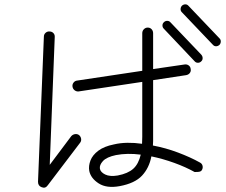

<svg xmlns="http://www.w3.org/2000/svg" viewBox="-20 -877 1040 884"><path d="M531 -20Q471 -9 434.5 -32.5Q398 -56 391 -90Q387 -113 396.5 -138Q406 -163 432.5 -183Q459 -203 504 -212Q533 -219 566.5 -219.5Q600 -220 634 -215Q634 -223 634.5 -230.5Q635 -238 635 -247V-500L342 -456Q332 -455 324 -461Q316 -467 314 -477Q312 -488 318.5 -496.5Q325 -505 335 -506L635 -551V-724Q635 -735 642.5 -742.5Q650 -750 660 -750Q671 -750 678 -742.5Q685 -735 685 -724V-559L829 -580Q840 -582 848.5 -576Q857 -570 858 -559Q860 -549 854 -541Q848 -533 837 -531L685 -508V-247Q685 -237 685 -227Q685 -217 684 -207Q743 -196 800 -174.5Q857 -153 900 -129Q910 -124 912.5 -114Q915 -104 910 -95Q906 -86 891 -85.5Q876 -85 876 -85Q835 -108 782.5 -127Q730 -146 677 -157Q667 -104 634 -68.5Q601 -33 531 -20ZM172 -15Q155 -21 155 -40L182 -708Q182 -719 190 -726Q198 -733 208 -732Q219 -732 226 -724.5Q233 -717 232 -706L209 -118L308 -250Q315 -258 325.5 -259.5Q336 -261 344 -255Q352 -248 353.5 -238Q355 -228 349 -220L200 -24Q189 -8 172 -15ZM522 -69Q569 -78 593.5 -100Q618 -122 628 -165Q597 -169 568.5 -168.5Q540 -168 514 -163Q471 -154 454 -135.5Q437 -117 440 -100Q443 -84 464.5 -73.5Q486 -63 522 -69ZM906 -594Q900 -588 891 -588Q882 -588 876 -595L734 -745Q728 -751 728 -760Q728 -769 735 -775Q741 -781 750 -781Q759 -781 765 -774L907 -625Q913 -618 913 -609Q913 -600 906 -594ZM990 -670Q983 -664 974.5 -664Q966 -664 960 -671L817 -821Q811 -827 811.5 -836Q812 -845 818 -851Q825 -857 833.5 -857Q842 -857 848 -850L991 -700Q997 -694 996.5 -685Q996 -676 990 -670Z"/></svg>

Font: Kurewa Gothic CJK TC Regular
Style: Regular
Weight: 400
Designer: Max Yao
Foundry: Max-Everyday
Version: Version 1.071; ttfautohint (v1.8.3)